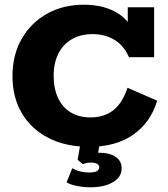

<svg xmlns="http://www.w3.org/2000/svg" viewBox="-20 -614 715 816"><path d="M360 10Q259 10 185.5 -28Q112 -66 72.5 -133.5Q33 -201 33 -290Q33 -381 72.5 -449.5Q112 -518 180.5 -556Q249 -594 336 -594Q422 -594 480 -558Q538 -522 563 -448L523 -474V-583H635V-371H528Q506 -421 466 -445Q426 -469 374 -469Q323 -469 285.5 -447.5Q248 -426 228 -386Q208 -346 208 -292Q208 -237 227 -197Q246 -157 281 -136Q316 -115 365 -115Q422 -115 461 -145Q500 -175 522 -241L648 -186Q620 -93 546 -41.5Q472 10 360 10ZM364 182Q337 182 308 176.5Q279 171 263 161L287 101Q298 108 317 113.5Q336 119 361 119Q402 119 402 96Q402 89 393.5 83Q385 77 365 77Q357 77 349 78.5Q341 80 332 84L310 65L323 -10H405L393 58L354 44Q365 40 377 37.5Q389 35 399 35Q446 35 471.5 52.5Q497 70 497 102Q497 138 460.5 160Q424 182 364 182Z"/></svg>

Font: Rokkitt ExtraBold
Style: Regular
Weight: 800
Version: Version 3.103